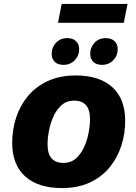

<svg xmlns="http://www.w3.org/2000/svg" viewBox="-20 -946 692 977"><path d="M42 -219Q42 -286 62 -347.5Q82 -409 122 -457Q162 -505 223 -533.5Q284 -562 365 -562Q486 -562 551.5 -502.5Q617 -443 617 -332Q617 -265 597 -203.5Q577 -142 537 -93.5Q497 -45 436.5 -17Q376 11 295 11Q174 11 108 -48.5Q42 -108 42 -219ZM222 -211Q222 -117 303 -117Q340 -117 365.5 -139Q391 -161 407 -195.5Q423 -230 430.5 -268.5Q438 -307 438 -340Q438 -434 357 -434Q320 -434 294.5 -412Q269 -390 253 -355.5Q237 -321 229.5 -282.5Q222 -244 222 -211ZM499 -616Q470 -616 454.5 -631.5Q439 -647 439 -672Q439 -705 461 -728.5Q483 -752 518 -752Q547 -752 563 -736.5Q579 -721 579 -696Q579 -663 556.5 -639.5Q534 -616 499 -616ZM303 -616Q274 -616 258.5 -631.5Q243 -647 243 -672Q243 -705 265 -728.5Q287 -752 322 -752Q351 -752 367 -736.5Q383 -721 383 -696Q383 -663 360.5 -639.5Q338 -616 303 -616ZM294 -926H629L610 -830H275Z"/></svg>

Font: Kufam
Style: Bold Italic
Weight: 700
Italic angle: -11°
Designer: Artur Schmal
Foundry: Original Type
Version: Version 1.301; ttfautohint (v1.8.3)